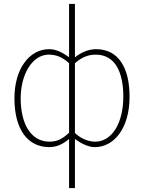

<svg xmlns="http://www.w3.org/2000/svg" viewBox="-20 -742 738 984"><path d="M334 222H364V-30C399 -4 435 12 466 12C564 12 644 -84 644 -246C644 -394 588 -490 472 -490C435 -490 396 -474 364 -448V-722H334V-449C301 -472 269 -490 232 -490C132 -490 54 -392 54 -238C54 -76 124 12 232 12C274 12 306 -6 334 -30ZM234 -16C139 -16 86 -106 86 -238C86 -362 146 -462 230 -462C265 -462 299 -451 334 -418V-62C298 -27 268 -16 234 -16ZM468 -16C442 -16 402 -25 364 -60V-418C402 -452 438 -462 470 -462C573 -462 612 -368 612 -246C612 -112 554 -16 468 -16Z"/></svg>

Font: Source Sans Pro ExtraLight
Style: Regular
Weight: 200
Designer: Paul D. Hunt
Foundry: Adobe Systems Incorporated
Version: Version 3.006;hotconv 1.0.111;makeotfexe 2.5.65597